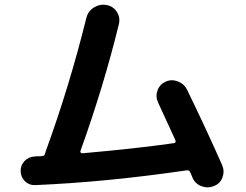

<svg xmlns="http://www.w3.org/2000/svg" viewBox="-20 -776 1040 813"><path d="M128.9 7.8Q103.5 8.8 85.9 -8.3Q68.4 -25.4 67.4 -50.3Q66.4 -75.2 83 -93.3Q99.6 -111.3 125 -113.3Q130.9 -114.3 142.1 -114.3Q153.3 -114.3 158.2 -115.2Q168.9 -115.2 170.9 -126Q171.9 -129.9 173.8 -135.7Q274.4 -412.1 345.7 -700.2Q352.5 -728.5 377.4 -744.1Q402.3 -759.8 430.7 -754.9Q459 -750 474.6 -726.1Q490.2 -702.1 483.4 -673.8Q418.9 -410.2 320.3 -135.7Q319.3 -131.8 322.3 -129.4Q325.2 -127 329.1 -127Q552.7 -146.5 716.8 -169.9Q726.6 -171.9 722.7 -182.6Q672.9 -291 649.4 -341.8Q637.7 -367.2 647 -393.1Q656.2 -418.9 681.2 -430.2Q706.1 -441.4 732.4 -431.6Q758.8 -421.9 771.5 -397.5Q856.4 -222.7 920.9 -76.2Q931.6 -50.8 921.9 -24.4Q912.1 2 885.7 11.7Q859.4 22.5 832.5 12.2Q805.7 2 794.9 -24.4Q794.9 -25.4 791 -33.7Q787.1 -42 785.2 -46.9Q780.3 -56.6 770.5 -54.7Q429.7 -4.9 128.9 7.8Z"/></svg>

Font: Rounded-X Mgen+ 1mn bold
Style: Bold
Weight: 700
Designer: [Source Han Sans]
Ryoko NISHIZUKA  (kana & ideographs); Paul D. Hunt (Latin, Greek & Cyrillic); Wenlong ZHANG  (bopomofo
Version: Version 1.059.20150602